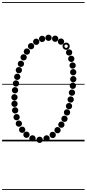

<svg xmlns="http://www.w3.org/2000/svg" viewBox="-25 -1349 827 1832"><path d="M419.6 1.5Q407 1.5 398.2 -7.2Q389.5 -15.9 389.5 -28.4Q389.5 -41 398.2 -49.8Q406.9 -58.5 419.4 -58.5Q432 -58.5 440.8 -49.8Q449.5 -41.1 449.5 -28.6Q449.5 -16 440.8 -7.2Q432.1 1.5 419.6 1.5ZM478.1 -31.5Q465.5 -31.5 456.8 -40.2Q448 -48.9 448 -61.4Q448 -74 456.7 -82.8Q465.4 -91.5 477.9 -91.5Q490.5 -91.5 499.2 -82.8Q508 -74.1 508 -61.6Q508 -49 499.3 -40.2Q490.6 -31.5 478.1 -31.5ZM524.1 -77Q511.5 -77 502.8 -85.7Q494 -94.4 494 -106.9Q494 -119.5 502.7 -128.2Q511.4 -137 523.9 -137Q536.5 -137 545.2 -128.3Q554 -119.6 554 -107.1Q554 -94.5 545.3 -85.8Q536.6 -77 524.1 -77ZM560.6 -129.5Q548 -129.5 539.2 -138.2Q530.5 -146.9 530.5 -159.4Q530.5 -172 539.2 -180.8Q547.9 -189.5 560.4 -189.5Q573 -189.5 581.8 -180.8Q590.5 -172.1 590.5 -159.6Q590.5 -147 581.8 -138.2Q573.1 -129.5 560.6 -129.5ZM590.1 -185.5Q577.5 -185.5 568.8 -194.2Q560 -202.9 560 -215.4Q560 -228 568.7 -236.8Q577.4 -245.5 589.9 -245.5Q602.5 -245.5 611.2 -236.8Q620 -228.1 620 -215.6Q620 -203 611.3 -194.2Q602.6 -185.5 590.1 -185.5ZM614.6 -246.5Q602 -246.5 593.2 -255.2Q584.5 -263.9 584.5 -276.4Q584.5 -289 593.2 -297.8Q601.9 -306.5 614.4 -306.5Q627 -306.5 635.8 -297.8Q644.5 -289.1 644.5 -276.6Q644.5 -264 635.8 -255.2Q627.1 -246.5 614.6 -246.5ZM633.6 -306.5Q621 -306.5 612.2 -315.2Q603.5 -323.9 603.5 -336.4Q603.5 -349 612.2 -357.8Q620.9 -366.5 633.4 -366.5Q646 -366.5 654.8 -357.8Q663.5 -349.1 663.5 -336.6Q663.5 -324 654.8 -315.2Q646.1 -306.5 633.6 -306.5ZM649.6 -369.5Q637 -369.5 628.2 -378.2Q619.5 -386.9 619.5 -399.4Q619.5 -412 628.2 -420.8Q636.9 -429.5 649.4 -429.5Q662 -429.5 670.8 -420.8Q679.5 -412.1 679.5 -399.6Q679.5 -387 670.8 -378.2Q662.1 -369.5 649.6 -369.5ZM661.6 -435Q649 -435 640.2 -443.7Q631.5 -452.4 631.5 -464.9Q631.5 -477.5 640.2 -486.2Q648.9 -495 661.4 -495Q674 -495 682.8 -486.3Q691.5 -477.6 691.5 -465.1Q691.5 -452.5 682.8 -443.8Q674.1 -435 661.6 -435ZM670.1 -500.5Q657.5 -500.5 648.8 -509.2Q640 -517.9 640 -530.4Q640 -543 648.7 -551.8Q657.4 -560.5 669.9 -560.5Q682.5 -560.5 691.2 -551.8Q700 -543.1 700 -530.6Q700 -518 691.3 -509.2Q682.6 -500.5 670.1 -500.5ZM674.1 -563.5Q661.5 -563.5 652.8 -572.2Q644 -580.9 644 -593.4Q644 -606 652.7 -614.8Q661.4 -623.5 673.9 -623.5Q686.5 -623.5 695.2 -614.8Q704 -606.1 704 -593.6Q704 -581 695.3 -572.2Q686.6 -563.5 674.1 -563.5ZM673.6 -630Q661 -630 652.2 -638.7Q643.5 -647.4 643.5 -659.9Q643.5 -672.5 652.2 -681.2Q660.9 -690 673.4 -690Q686 -690 694.8 -681.3Q703.5 -672.6 703.5 -660.1Q703.5 -647.5 694.8 -638.8Q686.1 -630 673.6 -630ZM668.1 -694Q655.5 -694 646.8 -702.7Q638 -711.4 638 -723.9Q638 -736.5 646.7 -745.2Q655.4 -754 667.9 -754Q680.5 -754 689.2 -745.3Q698 -736.6 698 -724.1Q698 -711.5 689.3 -702.8Q680.6 -694 668.1 -694ZM655.1 -757.5Q642.5 -757.5 633.8 -766.2Q625 -774.9 625 -787.4Q625 -800 633.7 -808.8Q642.4 -817.5 654.9 -817.5Q667.5 -817.5 676.2 -808.8Q685 -800.1 685 -787.6Q685 -775 676.3 -766.2Q667.6 -757.5 655.1 -757.5ZM634.6 -818.5Q622 -818.5 613.2 -827.2Q604.5 -835.9 604.5 -848.4Q604.5 -861 613.2 -869.8Q621.9 -878.5 634.4 -878.5Q647 -878.5 655.8 -869.8Q664.5 -861.1 664.5 -848.6Q664.5 -836 655.8 -827.2Q647.1 -818.5 634.6 -818.5ZM557.1 -922Q544.5 -922 535.8 -930.7Q527 -939.4 527 -951.9Q527 -964.5 535.7 -973.2Q544.4 -982 556.9 -982Q569.5 -982 578.2 -973.3Q587 -964.6 587 -952.1Q587 -939.5 578.3 -930.8Q569.6 -922 557.1 -922ZM501.6 -949.5Q489 -949.5 480.2 -958.2Q471.5 -966.9 471.5 -979.4Q471.5 -992 480.2 -1000.8Q488.9 -1009.5 501.4 -1009.5Q514 -1009.5 522.8 -1000.8Q531.5 -992.1 531.5 -979.6Q531.5 -967 522.8 -958.2Q514.1 -949.5 501.6 -949.5ZM438.1 -958.5Q425.5 -958.5 416.8 -967.2Q408 -975.9 408 -988.4Q408 -1001 416.7 -1009.8Q425.4 -1018.5 437.9 -1018.5Q450.5 -1018.5 459.2 -1009.8Q468 -1001.1 468 -988.6Q468 -976 459.3 -967.2Q450.6 -958.5 438.1 -958.5ZM377.1 -948Q364.5 -948 355.8 -956.7Q347 -965.4 347 -977.9Q347 -990.5 355.7 -999.2Q364.4 -1008 376.9 -1008Q389.5 -1008 398.2 -999.3Q407 -990.6 407 -978.1Q407 -965.5 398.3 -956.8Q389.6 -948 377.1 -948ZM320.6 -920.5Q308 -920.5 299.2 -929.2Q290.5 -937.9 290.5 -950.4Q290.5 -963 299.2 -971.8Q307.9 -980.5 320.4 -980.5Q333 -980.5 341.8 -971.8Q350.5 -963.1 350.5 -950.6Q350.5 -938 341.8 -929.2Q333.1 -920.5 320.6 -920.5ZM271.6 -878.5Q259 -878.5 250.2 -887.2Q241.5 -895.9 241.5 -908.4Q241.5 -921 250.2 -929.8Q258.9 -938.5 271.4 -938.5Q284 -938.5 292.8 -929.8Q301.5 -921.1 301.5 -908.6Q301.5 -896 292.8 -887.2Q284.1 -878.5 271.6 -878.5ZM231.6 -827Q219 -827 210.2 -835.7Q201.5 -844.4 201.5 -856.9Q201.5 -869.5 210.2 -878.2Q218.9 -887 231.4 -887Q244 -887 252.8 -878.3Q261.5 -869.6 261.5 -857.1Q261.5 -844.5 252.8 -835.8Q244.1 -827 231.6 -827ZM200.6 -772Q188 -772 179.2 -780.7Q170.5 -789.4 170.5 -801.9Q170.5 -814.5 179.2 -823.2Q187.9 -832 200.4 -832Q213 -832 221.8 -823.3Q230.5 -814.6 230.5 -802.1Q230.5 -789.5 221.8 -780.8Q213.1 -772 200.6 -772ZM174.6 -710Q162 -710 153.2 -718.7Q144.5 -727.4 144.5 -739.9Q144.5 -752.5 153.2 -761.2Q161.9 -770 174.4 -770Q187 -770 195.8 -761.3Q204.5 -752.6 204.5 -740.1Q204.5 -727.5 195.8 -718.8Q187.1 -710 174.6 -710ZM155.1 -649.5Q142.5 -649.5 133.8 -658.2Q125 -666.9 125 -679.4Q125 -692 133.7 -700.8Q142.4 -709.5 154.9 -709.5Q167.5 -709.5 176.2 -700.8Q185 -692.1 185 -679.6Q185 -667 176.3 -658.2Q167.6 -649.5 155.1 -649.5ZM139.6 -586Q127 -586 118.2 -594.7Q109.5 -603.4 109.5 -615.9Q109.5 -628.5 118.2 -637.2Q126.9 -646 139.4 -646Q152 -646 160.8 -637.3Q169.5 -628.6 169.5 -616.1Q169.5 -603.5 160.8 -594.8Q152.1 -586 139.6 -586ZM127.6 -522.5Q115 -522.5 106.2 -531.2Q97.5 -539.9 97.5 -552.4Q97.5 -565 106.2 -573.8Q114.9 -582.5 127.4 -582.5Q140 -582.5 148.8 -573.8Q157.5 -565.1 157.5 -552.6Q157.5 -540 148.8 -531.2Q140.1 -522.5 127.6 -522.5ZM118.6 -458Q106 -458 97.2 -466.7Q88.5 -475.4 88.5 -487.9Q88.5 -500.5 97.2 -509.2Q105.9 -518 118.4 -518Q131 -518 139.8 -509.3Q148.5 -500.6 148.5 -488.1Q148.5 -475.5 139.8 -466.8Q131.1 -458 118.6 -458ZM113.1 -390.5Q100.5 -390.5 91.8 -399.2Q83 -407.9 83 -420.4Q83 -433 91.7 -441.8Q100.4 -450.5 112.9 -450.5Q125.5 -450.5 134.2 -441.8Q143 -433.1 143 -420.6Q143 -408 134.3 -399.2Q125.6 -390.5 113.1 -390.5ZM113.6 -328.5Q101 -328.5 92.2 -337.2Q83.5 -345.9 83.5 -358.4Q83.5 -371 92.2 -379.8Q100.9 -388.5 113.4 -388.5Q126 -388.5 134.8 -379.8Q143.5 -371.1 143.5 -358.6Q143.5 -346 134.8 -337.2Q126.1 -328.5 113.6 -328.5ZM119.6 -266Q107 -266 98.2 -274.7Q89.5 -283.4 89.5 -295.9Q89.5 -308.5 98.2 -317.2Q106.9 -326 119.4 -326Q132 -326 140.8 -317.3Q149.5 -308.6 149.5 -296.1Q149.5 -283.5 140.8 -274.8Q132.1 -266 119.6 -266ZM133.6 -201Q121 -201 112.2 -209.7Q103.5 -218.4 103.5 -230.9Q103.5 -243.5 112.2 -252.2Q120.9 -261 133.4 -261Q146 -261 154.8 -252.3Q163.5 -243.6 163.5 -231.1Q163.5 -218.5 154.8 -209.8Q146.1 -201 133.6 -201ZM155.1 -139.5Q142.5 -139.5 133.8 -148.2Q125 -156.9 125 -169.4Q125 -182 133.7 -190.8Q142.4 -199.5 154.9 -199.5Q167.5 -199.5 176.2 -190.8Q185 -182.1 185 -169.6Q185 -157 176.3 -148.2Q167.6 -139.5 155.1 -139.5ZM186.6 -81Q174 -81 165.2 -89.7Q156.5 -98.4 156.5 -110.9Q156.5 -123.5 165.2 -132.2Q173.9 -141 186.4 -141Q199 -141 207.8 -132.3Q216.5 -123.6 216.5 -111.1Q216.5 -98.5 207.8 -89.8Q199.1 -81 186.6 -81ZM227.6 -33.5Q215 -33.5 206.2 -42.2Q197.5 -50.9 197.5 -63.4Q197.5 -76 206.2 -84.8Q214.9 -93.5 227.4 -93.5Q240 -93.5 248.8 -84.8Q257.5 -76.1 257.5 -63.6Q257.5 -51 248.8 -42.2Q240.1 -33.5 227.6 -33.5ZM285.1 1.5Q272.5 1.5 263.8 -7.2Q255 -15.9 255 -28.4Q255 -41 263.7 -49.8Q272.4 -58.5 284.9 -58.5Q297.5 -58.5 306.2 -49.8Q315 -41.1 315 -28.6Q315 -16 306.3 -7.2Q297.6 1.5 285.1 1.5ZM353.1 15Q340.5 15 331.8 6.3Q323 -2.4 323 -14.9Q323 -27.5 331.7 -36.2Q340.4 -45 352.9 -45Q365.5 -45 374.2 -36.3Q383 -27.6 383 -15.1Q383 -2.5 374.3 6.2Q365.6 15 353.1 15ZM606.2 -873.5Q592 -873.5 581.8 -883.7Q571.5 -893.8 571.5 -908.2Q571.5 -922.5 581.7 -932.5Q591.8 -942.5 606.2 -942.5Q620.5 -942.5 630.5 -932.4Q640.5 -922.4 640.5 -908.2Q640.5 -894 630.4 -883.8Q620.4 -873.5 606.2 -873.5ZM606.2 -891.5Q613 -891.5 617.8 -896.4Q622.5 -901.3 622.5 -908Q622.5 -915 617.7 -919.8Q612.9 -924.5 606 -924.5Q599.5 -924.5 594.5 -919.8Q589.5 -915 589.5 -908Q589.5 -901.3 594.5 -896.4Q599.5 -891.5 606.2 -891.5ZM-5 455H782V463H-5ZM-5 -16H782V0H-5ZM-5 -549H782V-541H-5ZM-5 -1329H782V-1321H-5Z"/></svg>

Font: Edu SA Dotted Guide
Style: Regular
Weight: 400
Designer: Tina and Corey Anderson, Eben Sorkin, Mirko Velimirovic
Foundry: Google for Education
Version: Version 2.000